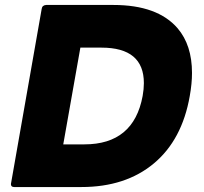

<svg xmlns="http://www.w3.org/2000/svg" viewBox="-20 -754 821 774"><path d="M308 0H37Q24 0 24 -12Q24 -15 148 -718Q150 -733 166 -734H437Q615 -734 696 -640Q754 -572 754 -460Q754 -417 745 -367Q714 -190 600 -95Q486 0 308 0ZM320 -172Q519 -172 555 -367Q560 -395 560 -419Q560 -562 389 -562H304L235 -172Z"/></svg>

Font: YamahaIndonesia935. App XBold
Style: Italic
Weight: 800
Italic angle: -10°
Designer: Dalton Maag Ltd
Foundry: Dalton Maag Ltd
Version: Version 1.002; January 01, 2024; Regular/Italic